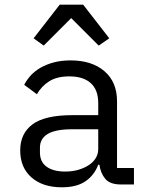

<svg xmlns="http://www.w3.org/2000/svg" viewBox="-20 -785 640 817"><path d="M495 0Q448 0 428 -24Q408 -48 403 -84H398Q381 -39 343.5 -13.5Q306 12 243 12Q162 12 114 -30Q66 -72 66 -145Q66 -217 118.5 -256Q171 -295 288 -295H398V-346Q398 -403 366 -431.5Q334 -460 275 -460Q223 -460 190 -439.5Q157 -419 137 -384L83 -424Q93 -444 110 -463Q127 -482 152 -496.5Q177 -511 209 -519.5Q241 -528 280 -528Q371 -528 424.5 -482Q478 -436 478 -354V-70H550V0ZM398 -150V-235H288Q216 -235 183 -215Q150 -195 150 -157V-136Q150 -96 178.5 -75.5Q207 -55 257 -55Q288 -55 313.5 -62.5Q339 -70 358 -82.5Q377 -95 387.5 -112.5Q398 -130 398 -150ZM334 -765 445 -622 400 -591 283 -708 166 -591 123 -622 234 -765Z"/></svg>

Font: IBM Plaex Mono
Style: Regular
Weight: 400
Designer: Mike Abbink, Paul van der Laan, Pieter van Rosmalen
Foundry: Bold Monday
Version: Version 2.003